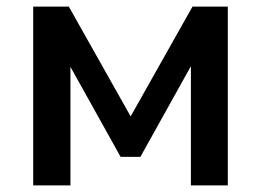

<svg xmlns="http://www.w3.org/2000/svg" viewBox="-20 -559 786 579"><path d="M80.1 0V-539.1H187.5L374 -208L560.5 -539.1H667V0H555.7V-359.4L403.3 -85.9H343.8L192.4 -357.4V0Z"/></svg>

Font: Min Sans SemiBold
Style: Regular
Weight: 600
Designer: Jinseong-Kim, NotoSansCJK, Nunito
Foundry: Jinseong-Kim
Version: Version 1.400;Glyphs 3.1.2 (3151)